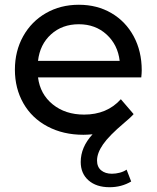

<svg xmlns="http://www.w3.org/2000/svg" viewBox="-20 -555 652 799"><path d="M42 -265.1Q42 -342.3 76.4 -404.1Q110.8 -465.8 171.4 -500.5Q231.9 -535.2 308.1 -535.2Q384.3 -535.2 443.6 -500.5Q502.9 -465.8 536.4 -403.8Q569.8 -341.8 569.8 -262.2Q569.8 -251 567.9 -232.9H138.2Q147 -163.1 199.5 -120.6Q252 -78.1 330.1 -78.1Q425.3 -78.1 482.9 -142.1L536.1 -80.1Q527.3 -70.3 514.6 -59.1Q502 -47.9 497.1 -43.9Q434.1 9.3 408.9 45.7Q383.8 82 383.8 112.8Q383.8 139.6 400.9 153.8Q418 168 445.8 168Q461.9 168 478.5 163.6Q495.1 159.2 506.8 150.9L525.9 200.2Q485.8 224.1 436 224.1Q380.9 224.1 348.4 195.6Q315.9 167 315.9 119.1Q315.9 57.1 365.2 3.9Q341.3 5.9 327.1 5.9Q243.2 5.9 178 -28.6Q112.8 -63 77.4 -125Q42 -187 42 -265.1ZM138.2 -301.8H478Q470.2 -368.7 423.6 -411.4Q377 -454.1 308.1 -454.1Q238.8 -454.1 192.4 -412.1Q146 -370.1 138.2 -301.8Z"/></svg>

Font: Montserrat Medium
Style: Regular
Weight: 500
Designer: Julieta Ulanovsky
Foundry: Julieta Ulanovsky
Version: Version 7.200